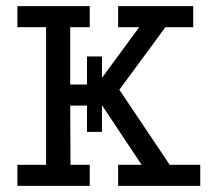

<svg xmlns="http://www.w3.org/2000/svg" viewBox="-20 -609 717 629"><path d="M37 -589H274V-520H210V-332H298L436 -520H367V-589H613V-520H522L371 -315L536 -69H636V0H367V-69H444L315 -263H210L211 -69H274V0H37V-69H131V-520H37ZM265 -177V-424H314V-177Z"/></svg>

Font: Podkova VF Beta
Style: Regular
Weight: 400
Designer: Ilya Yudin
Foundry: Cyreal (www.cyreal.org)
Version: Version 2.100